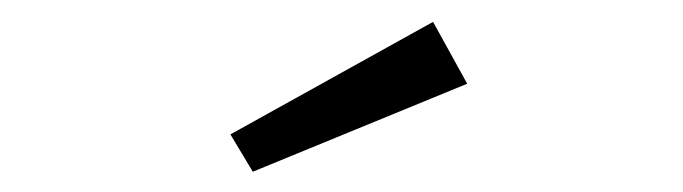

<svg xmlns="http://www.w3.org/2000/svg" viewBox="-20 -806 640 180"><path d="M386 -785.5 418 -727.5 217 -645 196 -680Z"/></svg>

Font: Fira Code Light Light
Style: Regular
Weight: 300
Monospace: yes
Version: Version 5.002